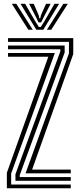

<svg xmlns="http://www.w3.org/2000/svg" viewBox="-20 -1003 427 1023"><path d="M116.1 -79.5 347.4 -719V-780.1H22.8V-800H370.3V-714.9L151.1 -99.4H357.1V-79.5ZM16.5 0V-82.3L237.3 -700.6H22.8V-720.5H272.2L39.4 -78.7V-19.9H357.1V0ZM62.3 -39.7V-74.7L301.5 -729.6V-740.4H22.8V-760.3H324.5V-723.3L85.1 -69.9V-59.6H357.1V-39.7ZM42.8 -982.9H66.7L154.4 -844.7H131.1ZM89.3 -982.9H113.8L166.8 -891.4L187.2 -859H197.2L217.5 -891.3L270.4 -982.9H295L210.8 -844.7H173.5ZM135 -982.9H159.6L186 -922.4L189.9 -905.1H194.5L198.4 -922.4L225.3 -982.9H249.9L212.1 -909.9L199.2 -883.5H185.2L172.5 -909.9ZM317.6 -982.9H341.5L253.1 -844.7H229.9Z"/></svg>

Font: Big Shoulders Inline Text Thin
Style: Regular
Weight: 100
Designer: Patric King
Foundry: XO Type Co
Version: Version 2.002